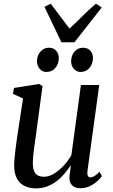

<svg xmlns="http://www.w3.org/2000/svg" viewBox="-20 -1008 610 1038"><path d="M174.5 10.5Q141.5 10.5 114.8 -1.8Q88 -14 72.5 -41Q57 -68 56.5 -113Q56.5 -129 58.5 -151Q60.5 -173 63.5 -197.8Q66.5 -222.5 69.8 -246.5Q73 -270.5 76 -289.5L104.5 -475.5L50 -501L55.5 -532.5L190.5 -554L210 -543L175.5 -287Q173 -267 169.8 -245.2Q166.5 -223.5 163.8 -202.5Q161 -181.5 159.2 -162.8Q157.5 -144 157.5 -129Q157.5 -99.5 164.5 -82.8Q171.5 -66 185 -59.2Q198.5 -52.5 218 -52.5Q244.5 -52.5 271.8 -69Q299 -85.5 323.8 -112Q348.5 -138.5 366 -169.5L417.5 -548.5H516.5L453 -85.5Q450.5 -67.5 454.8 -58.2Q459 -49 468 -49Q478 -49 490 -56Q502 -63 518.5 -79.5L530.5 -55.5Q524.5 -46 508.2 -30.5Q492 -15 468 -2.8Q444 9.5 415 9.5Q383 9.5 368.5 -7.5Q354 -24.5 355.5 -51Q355.5 -54 356.2 -60.8Q357 -67.5 358.2 -76.8Q359.5 -86 360.8 -95.5Q362 -105 363 -112L361.5 -113Q346 -89.5 327 -67.2Q308 -45 284.5 -27.5Q261 -10 233.8 0.2Q206.5 10.5 174.5 10.5ZM230.5 -619Q209 -619 194.2 -636.2Q179.5 -653.5 180 -678Q180.5 -708 198.8 -729Q217 -750 244.5 -750Q270.5 -750 284.2 -733.2Q298 -716.5 298 -694Q297.5 -662.5 279.5 -640.8Q261.5 -619 230.5 -619ZM415 -619Q393.5 -619 378.8 -636.2Q364 -653.5 364.5 -678Q365 -708 382.8 -729Q400.5 -750 429 -750Q454.5 -750 468.8 -733.2Q483 -716.5 482.5 -694Q482 -662.5 463.8 -640.8Q445.5 -619 415 -619ZM312 -779.5 220.5 -971 254 -988Q278.5 -956 303.8 -922.2Q329 -888.5 355.5 -853.5Q392.5 -887 425.5 -920.5Q458.5 -954 498.5 -988L530 -967.5L382.5 -779.5Z"/></svg>

Font: Merriweather 48pt
Style: Italic
Weight: 400
Italic angle: -7.8°
Version: Version 2.101